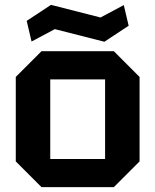

<svg xmlns="http://www.w3.org/2000/svg" viewBox="-20 -771 640 791"><path d="M45 -106V-454L151 -560H449L555 -454V-106L449 0H151ZM187 -116H413V-444H187ZM110 -600 90 -685 190 -751 394 -699 490 -750 510 -665 410 -599 206 -651Z"/></svg>

Font: Tektur SemiBold
Style: Regular
Weight: 600
Designer: Adam Jagosz
Foundry: Adam Jagosz
Version: Version 1.005;gftools[0.9.30]